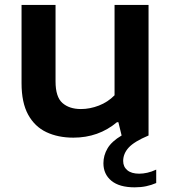

<svg xmlns="http://www.w3.org/2000/svg" viewBox="-20 -566 716 802"><path d="M286.5 9Q222.5 9 173.8 -14Q125 -37 97.5 -87.2Q70 -137.5 70 -218.5V-545.5H212V-226Q212 -161 240.8 -135.8Q269.5 -110.5 318 -110.5Q355.5 -110.5 393 -125Q430.5 -139.5 458.5 -168V-545.5H600.5V0Q541 25 517.8 50.2Q494.5 75.5 494.5 106.5Q494.5 130.5 511.8 145Q529 159.5 561.5 159.5Q577.5 159.5 595.5 155.5Q613.5 151.5 632.5 142.5V198.5Q613 207 590.8 211.8Q568.5 216.5 542.5 216.5Q478.5 216.5 445.2 189Q412 161.5 412 116Q412 83 429.2 53.8Q446.5 24.5 488 0L474.5 -55.5H468.5Q391.5 9 286.5 9Z"/></svg>

Font: Encode Sans Exp SmBold
Style: Regular
Weight: 600
Width: 7
Designer: Multiple Designers
Foundry: Impallari Type
Version: Version 3.002; ttfautohint (v1.8.3) -l 8 -r 50 -G 200 -x 14 